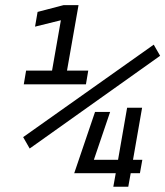

<svg xmlns="http://www.w3.org/2000/svg" viewBox="-20 -713 631 733"><path d="M412.6 0 421.9 -51.8H262.7L263.7 -52.7L342.8 -285.6H400.4L338.4 -103H430.7L465.3 -301.8H522.5L487.8 -103H523.4L514.2 -51.8H479L469.7 0ZM70.8 -391.1 79.6 -443.4H178.7L212.4 -635.7L113.8 -611.3L123.5 -667.5L222.7 -693.4H279.8L235.8 -443.4H316.9L308.1 -391.1ZM93.3 -146 68.4 -189.5 566.9 -542.5 591.3 -500Z"/></svg>

Font: Cascadia Mono Light
Style: Italic
Weight: 300
Italic angle: -10°
Monospace: yes
Designer: Aaron Bell
Foundry: Saja Typeworks
Version: Version 2404.023; ttfautohint (v1.8.4)